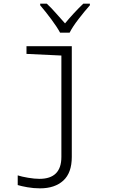

<svg xmlns="http://www.w3.org/2000/svg" viewBox="-20 -785 640 1051"><path d="M361 -606Q377 -638 411 -682Q445 -726 472 -756V-765H436Q409 -739 384 -712Q359 -685 336 -657Q313 -682 287 -712Q261 -742 236 -765H200V-756Q230 -721 261.5 -678.5Q293 -636 309 -606ZM373 74V-532H125V-490L316 -481V74Q316 194 196 194Q169 194 133.5 188Q98 182 77 175V228Q96 234 130 240Q164 246 199 246Q280 246 326.5 203.5Q373 161 373 74Z"/></svg>

Font: Noto Sans Mono UI Light
Style: Regular
Weight: 300
Designer: Monotype Design team
Foundry: Monotype Imaging Inc.
Version: 1.000